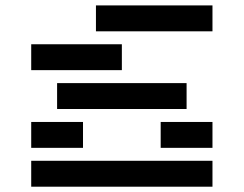

<svg xmlns="http://www.w3.org/2000/svg" viewBox="-20 -704 919 724"><path d="M97.7 0V-97.7H781.2V0ZM341.8 -585.9V-683.6H781.2V-585.9ZM97.7 -439.5V-537.1H439.5V-439.5ZM195.3 -293V-390.6H683.6V-293ZM97.7 -146.5V-244.1H293V-146.5ZM585.9 -146.5V-244.1H781.2V-146.5Z"/></svg>

Font: Trigram
Style: Regular
Weight: 400
Designer: GGBotNet
Foundry: GGBotNet
Version: 1.05